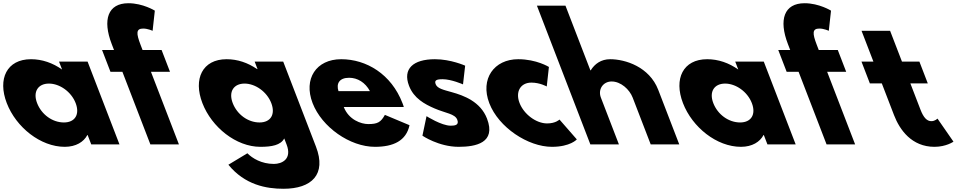

<svg xmlns="http://www.w3.org/2000/svg" viewBox="-69 -895 5936 1190"><path d="M-27.1 -256C30.7 -106 182.3 15 332.3 15C402.3 15 450.3 -16 472.2 -58H474.2L496.5 0H671.5L473.9 -513H296.9L315.7 -464C257.9 -505 192.1 -528 123.1 -528C-26.9 -528 -84.9 -406 -27.1 -256ZM160.9 -256C133.5 -327 167.3 -377 234.3 -377C300.3 -377 372.5 -327 399.9 -256C426.8 -186 396.1 -136 327.1 -136C255.1 -136 187.8 -186 160.9 -256Z M637.6 -585H563.6L615.6 -450H689.6L863 0H1040L866.6 -450H984.6L932.6 -585H814.6L802.3 -617C774.9 -688 773.4 -718 818.4 -718C847.4 -718 876.8 -704 876.8 -704L890.6 -829C890.6 -829 816.9 -875 726.9 -875C598.9 -875 565.6 -772 623.4 -622Z M1346.5 126C1448.7 251 1580.9 275 1687.9 275C1862.9 275 1955.7 186 1889.4 14L1686.4 -513H1509.4L1527.1 -467H1524.1C1467.1 -506 1403.6 -528 1335.6 -528C1185.6 -528 1127.6 -406 1185.4 -256C1243.2 -106 1394.8 15 1544.8 15C1614.8 15 1670.9 5 1692.7 -37L1707.4 1C1742.4 92 1677.6 121 1628.6 121C1551.6 121 1495.1 86 1464.2 55ZM1373.4 -256C1346 -327 1379.8 -377 1446.8 -377C1512.8 -377 1585 -327 1612.4 -256C1639.3 -186 1608.6 -136 1539.6 -136C1467.6 -136 1400.3 -186 1373.4 -256Z M2433.6 -232C2432.3 -238 2428.1 -249 2425.4 -256C2356 -436 2201.6 -528 2045.6 -528C1890.6 -528 1810.6 -406 1868.4 -256C1925.8 -107 2099.8 15 2254.8 15C2368.8 15 2448.5 -22 2469.2 -119L2316.5 -183C2291.2 -137 2270.5 -126 2213.5 -126C2168.5 -126 2092.1 -153 2061.6 -232ZM2028.9 -330C2013.8 -377 2033.9 -413 2094.9 -413C2146.9 -413 2195.1 -384 2223.9 -330Z M2626.6 -528C2491.6 -528 2425.7 -468 2466.2 -363C2495.8 -286 2561.7 -250 2624.1 -223C2693.6 -193 2750.8 -190 2765.1 -153C2778.2 -119 2749.3 -116 2724.3 -116C2667.3 -116 2574.6 -175 2574.6 -175L2549.2 -54C2549.2 -54 2649.8 15 2773.8 15C2878.8 15 3007.5 -9 2949.4 -160C2908.9 -265 2806.3 -303 2730.2 -324C2680.8 -338 2641.7 -346 2631.3 -373C2622.1 -397 2635.4 -404 2674.4 -404C2728.4 -404 2800.7 -372 2800.7 -372L2814 -488C2814 -488 2725.6 -528 2626.6 -528Z M3224.5 -383C3277.5 -383 3319.7 -359 3319.7 -359L3333.1 -480C3333.1 -480 3256.6 -528 3142.6 -528C2993.6 -528 2905.6 -406 2963.8 -255C3021.5 -105 3203.8 15 3351.8 15C3465.8 15 3506.1 -31 3506.1 -31L3398.7 -154C3398.7 -154 3374.9 -130 3321.9 -130C3254.9 -130 3178.3 -186 3151 -257C3124 -327 3157.5 -383 3224.5 -383Z M3590 0H3767L3655.3 -290C3635.6 -341 3668.8 -390 3721.8 -390C3778.8 -390 3832.6 -341 3852.3 -290L3964 0H4141L4010.8 -338C3955.7 -481 3806.6 -528 3712.6 -528C3656.6 -528 3616.8 -499 3592.2 -459H3590.2L3435.7 -860H3258.7Z M4163.9 -256C4221.7 -106 4373.3 15 4523.3 15C4593.3 15 4641.3 -16 4663.2 -58H4665.2L4687.5 0H4862.5L4664.9 -513H4487.9L4506.7 -464C4448.9 -505 4383.1 -528 4314.1 -528C4164.1 -528 4106.1 -406 4163.9 -256ZM4351.9 -256C4324.5 -327 4358.3 -377 4425.3 -377C4491.3 -377 4563.5 -327 4590.9 -256C4617.8 -186 4587.1 -136 4518.1 -136C4446.1 -136 4378.8 -186 4351.9 -256Z M4828.6 -585H4754.6L4806.6 -450H4880.6L5054 0H5231L5057.6 -450H5175.6L5123.6 -585H5005.6L4993.3 -617C4965.9 -688 4964.4 -718 5009.4 -718C5038.4 -718 5067.8 -704 5067.8 -704L5081.6 -829C5081.6 -829 5007.9 -875 4917.9 -875C4789.9 -875 4756.6 -772 4814.4 -622Z M5344.4 -513H5270.4L5322.4 -378H5396.4L5472.3 -181C5507.3 -90 5581.8 15 5722.8 15C5795.8 15 5840.5 -17 5840.5 -17L5741.4 -160C5741.4 -160 5726.5 -144 5703.5 -144C5675.5 -144 5654.7 -167 5636.2 -215L5573.4 -378H5681.4L5629.4 -513H5521.4L5447.8 -704H5270.8Z"/></svg>

Font: Hussar
Style: BdOpOblFour
Weight: 700
Foundry: Cannot Into Space Fonts
Version: Version 2.00